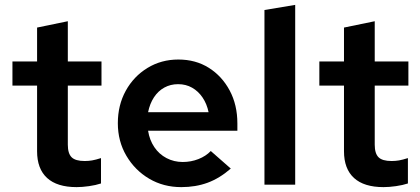

<svg xmlns="http://www.w3.org/2000/svg" viewBox="-20 -757 1723 787"><path d="M294 10Q214 10 173 -27.5Q132 -65 132 -137V-406H31V-505H132V-644L258 -670V-505H396V-406H258V-164Q258 -128 273.5 -112.5Q289 -97 327 -97Q343 -97 357.5 -99.5Q372 -102 394 -109V-5Q373 2 345 6Q317 10 294 10Z M723 10Q650 10 591.5 -24.5Q533 -59 498 -118.5Q463 -178 463 -252Q463 -326 495.5 -385Q528 -444 584.5 -478.5Q641 -513 711 -513Q782 -513 836 -479Q890 -445 921.5 -386Q953 -327 953 -251V-221H587Q593 -183 612.5 -154Q632 -125 662.5 -109Q693 -93 729 -93Q763 -93 793.5 -105Q824 -117 844 -138L926 -66Q880 -26 831 -8Q782 10 723 10ZM587 -297H835Q828 -331 810.5 -357Q793 -383 767.5 -397.5Q742 -412 710 -412Q679 -412 653.5 -398Q628 -384 611 -358Q594 -332 587 -297Z M1064 0V-716L1190 -737V0Z M1552 10Q1472 10 1431 -27.5Q1390 -65 1390 -137V-406H1289V-505H1390V-644L1516 -670V-505H1654V-406H1516V-164Q1516 -128 1531.5 -112.5Q1547 -97 1585 -97Q1601 -97 1615.5 -99.5Q1630 -102 1652 -109V-5Q1631 2 1603 6Q1575 10 1552 10Z"/></svg>

Font: Red Hat Text SemiBold
Style: Regular
Weight: 600
Designer: Pentagram, MCKL
Foundry: MCKL
Version: Version 1.030